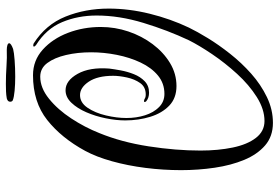

<svg xmlns="http://www.w3.org/2000/svg" viewBox="-164 -760 926 637"><g transform="rotate(-90 298.5 -442.0)"><path d="M209 1Q164 1 134 -25Q104 -51 86 -94.5Q68 -138 60 -192.5Q52 -247 52 -304Q52 -363 59.5 -422Q67 -481 81.5 -533Q96 -585 116 -622Q159 -701 218.5 -748Q278 -795 367 -795Q416 -795 452 -762.5Q488 -730 507.5 -679Q527 -628 527 -570Q527 -523 512 -478.5Q497 -434 470 -398Q443 -362 407.5 -340.5Q372 -319 331 -319Q291 -319 266 -343Q241 -367 229 -406Q217 -445 217 -489Q217 -519 224 -553.5Q231 -588 244 -618Q257 -648 275.5 -667.5Q294 -687 317 -687Q349 -687 371.5 -647Q394 -607 389 -542Q387 -526 383 -504Q379 -482 370.5 -460.5Q362 -439 347 -424.5Q332 -410 309 -410Q292 -410 281 -419Q278 -422 278 -424Q278 -429 288 -425Q293 -421 303 -421Q328 -421 341 -439.5Q354 -458 359.5 -483.5Q365 -509 365 -529Q365 -581 345.5 -610Q326 -639 301 -639Q276 -639 259 -614Q242 -589 233.5 -553Q225 -517 225 -485Q225 -452 234 -423.5Q243 -395 261 -377Q279 -359 305 -359Q340 -359 366 -380.5Q392 -402 409 -438Q426 -474 434.5 -517Q443 -560 443 -602Q443 -647 434 -685.5Q425 -724 407.5 -747.5Q390 -771 362 -771Q325 -771 289 -742Q253 -713 223.5 -668Q194 -623 175 -575Q145 -502 131 -411.5Q117 -321 117 -239Q117 -181 127 -132.5Q137 -84 159 -55.5Q181 -27 215 -27Q254 -27 294.5 -52.5Q335 -78 371.5 -118Q408 -158 437 -201Q466 -244 483 -278Q516 -348 540.5 -428.5Q565 -509 565 -584Q565 -646 543 -698.5Q521 -751 467 -785Q462 -789 462 -792Q462 -796 472 -793Q535 -753 561.5 -687Q588 -621 588 -544Q588 -477 571 -408Q554 -339 525 -278Q512 -251 490 -215Q468 -179 438 -141Q408 -103 372 -71Q336 -39 294.5 -19Q253 1 209 1ZM362 -854Q337 -854 315.5 -856Q294 -858 284 -862Q279 -864 279 -871Q279 -879 290 -882Q301 -884 313 -884.5Q325 -885 338 -885Q367 -885 396.5 -883Q426 -881 451 -882Q460 -882 466.5 -880Q473 -878 473 -874Q473 -868 454 -861Q443 -858 417 -856Q391 -854 362 -854Z"/></g></svg>

Font: Festive
Style: Regular
Weight: 400
Designer: Robert E. Leuschke
Foundry: Robert E. Leuschke
Version: Version 1.101; ttfautohint (v1.8.3)